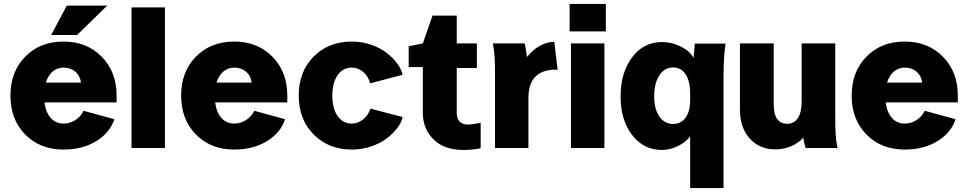

<svg xmlns="http://www.w3.org/2000/svg" viewBox="-20 -740 4834 960"><path d="M32.2 -262.2Q32.2 -381.3 106.2 -456.8Q180.2 -532.2 297.9 -532.2Q414.1 -532.2 488.5 -456.5Q563 -380.9 563 -262.2V-228H202.1Q209 -177.7 234.1 -149.9Q259.3 -122.1 297.9 -122.1Q328.6 -122.1 356.2 -139.4Q383.8 -156.7 397.9 -186L551.8 -144Q530.3 -76.7 461.4 -34.4Q392.6 7.8 297.9 7.8Q180.2 7.8 106.2 -67.4Q32.2 -142.6 32.2 -262.2ZM297.9 -401.9Q266.1 -401.9 243.4 -382.3Q220.7 -362.8 209 -327.1H384.8Q380.9 -360.8 357.2 -381.3Q333.5 -401.9 297.9 -401.9ZM314 -711.9H516.1L365.2 -564.9H235.8Z M637.7 0V-703.1H804.7V0Z M885.7 -262.2Q885.7 -381.3 959.7 -456.8Q1033.7 -532.2 1151.4 -532.2Q1267.6 -532.2 1342 -456.5Q1416.5 -380.9 1416.5 -262.2V-228H1055.7Q1062.5 -177.7 1087.6 -149.9Q1112.8 -122.1 1151.4 -122.1Q1182.1 -122.1 1209.7 -139.4Q1237.3 -156.7 1251.5 -186L1405.3 -144Q1383.8 -76.7 1314.9 -34.4Q1246.1 7.8 1151.4 7.8Q1033.7 7.8 959.7 -67.4Q885.7 -142.6 885.7 -262.2ZM1151.4 -401.9Q1119.6 -401.9 1096.9 -382.3Q1074.2 -362.8 1062.5 -327.1H1238.3Q1234.4 -360.8 1210.7 -381.3Q1187 -401.9 1151.4 -401.9Z M1473.6 -262.2Q1473.6 -381.8 1548.1 -457Q1622.6 -532.2 1739.3 -532.2Q1790.5 -532.2 1836.9 -515.9Q1883.3 -499.5 1915 -474.4Q1946.8 -449.2 1967.3 -420.9Q1987.8 -392.6 1993.2 -366.2L1830.6 -323.2Q1821.3 -358.9 1796.1 -380.4Q1771 -401.9 1739.3 -401.9Q1694.3 -401.9 1668 -364Q1641.6 -326.2 1641.6 -262.2Q1641.6 -197.3 1668 -159.7Q1694.3 -122.1 1739.3 -122.1Q1769 -122.1 1795.2 -142.8Q1821.3 -163.6 1832.5 -196.8L1993.2 -154.8Q1988.3 -129.4 1967.8 -101.8Q1947.3 -74.2 1915.5 -49.3Q1883.8 -24.4 1836.9 -8.3Q1790 7.8 1739.3 7.8Q1623 7.8 1548.3 -67.6Q1473.6 -143.1 1473.6 -262.2Z M2094.2 -175.8V-404.8H2023.4V-508.8L2094.2 -522.9L2142.6 -662.1H2263.7V-522.9H2364.3V-399.9H2263.7V-176.8Q2263.7 -117.2 2321.3 -117.2Q2337.9 -117.2 2383.3 -126V1Q2345.7 9.8 2296.4 9.8Q2200.7 9.8 2147.5 -43Q2094.2 -95.7 2094.2 -175.8Z M2444.3 -522.9H2603.5Q2608.4 -503.4 2615.2 -455.1Q2642.1 -489.7 2678.2 -510.3Q2714.4 -530.8 2751.5 -530.8L2768.1 -391.1Q2700.2 -395 2661.1 -360.6Q2622.1 -326.2 2622.1 -250V0H2455.1V-359.9Q2455.1 -425.3 2452.9 -457.3Q2450.7 -489.3 2444.3 -522.9Z M2835 0V-522.9H3002V0ZM2828.1 -583V-720.2H3009.3V-583Z M3430.7 200.2V-59.1Q3411.1 -30.3 3370.6 -10.3Q3330.1 9.8 3289.6 9.8Q3198.2 9.8 3140.6 -64.9Q3083 -139.6 3083 -257.8Q3083 -377.4 3140.6 -453.6Q3198.2 -529.8 3289.6 -529.8Q3338.9 -529.8 3384 -507.3Q3429.2 -484.9 3447.8 -450.2Q3453.6 -509.8 3453.6 -522H3607.9Q3597.7 -454.1 3597.7 -359.9V200.2ZM3430.7 -242.2V-272Q3430.7 -335 3407.7 -368.9Q3384.8 -402.8 3345.7 -402.8Q3302.7 -402.8 3276.9 -363.5Q3251 -324.2 3251 -257.8Q3251 -194.3 3276.9 -157.2Q3302.7 -120.1 3345.7 -120.1Q3384.8 -120.1 3407.7 -151.4Q3430.7 -182.6 3430.7 -242.2Z M4167.5 0H4008.3Q4001.5 -19 3996.6 -50.8Q3939 6.8 3856.4 6.8Q3777.3 6.8 3728.5 -47.6Q3679.7 -102.1 3679.7 -192.9V-522.9H3848.6V-217.8Q3848.6 -121.1 3916.5 -121.1Q3950.2 -121.1 3969.2 -149.7Q3988.3 -178.2 3988.3 -233.9V-522.9H4156.2V-163.1Q4156.2 -98.6 4158.4 -65.9Q4160.6 -33.2 4167.5 0Z M4238.3 -262.2Q4238.3 -381.3 4312.3 -456.8Q4386.2 -532.2 4503.9 -532.2Q4620.1 -532.2 4694.6 -456.5Q4769 -380.9 4769 -262.2V-228H4408.2Q4415 -177.7 4440.2 -149.9Q4465.3 -122.1 4503.9 -122.1Q4534.7 -122.1 4562.3 -139.4Q4589.8 -156.7 4604 -186L4757.8 -144Q4736.3 -76.7 4667.5 -34.4Q4598.6 7.8 4503.9 7.8Q4386.2 7.8 4312.3 -67.4Q4238.3 -142.6 4238.3 -262.2ZM4503.9 -401.9Q4472.2 -401.9 4449.5 -382.3Q4426.8 -362.8 4415 -327.1H4590.8Q4586.9 -360.8 4563.2 -381.3Q4539.6 -401.9 4503.9 -401.9Z"/></svg>

Font: LT Superior Black
Style: Regular
Weight: 900
Designer: Daniel Lyons
Foundry: LyonsType
Version: Version 2.005